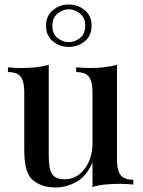

<svg xmlns="http://www.w3.org/2000/svg" viewBox="-20 -813 629 847"><path d="M496 -527V-108Q496 -63 511.5 -41.5Q527 -20 568 -20V1Q537 -2 506 -2Q473 -2 443 1Q413 4 388 12V-97Q363 -37 318.5 -11.5Q274 14 225 14Q188 14 162 3.5Q136 -7 119 -24Q101 -44 94 -75.5Q87 -107 87 -155V-407Q87 -452 72 -473.5Q57 -495 15 -495V-516Q47 -513 77 -513Q110 -513 140 -516.5Q170 -520 195 -527V-127Q195 -98 199 -74Q203 -50 218 -36Q233 -22 266 -22Q301 -22 328.5 -43Q356 -64 372 -100Q388 -136 388 -181V-407Q388 -452 373 -473.5Q358 -495 316 -495V-516Q348 -513 378 -513Q411 -513 441 -516.5Q471 -520 496 -527ZM283 -793Q324 -793 354 -768Q384 -743 384 -700Q384 -656 354 -631Q324 -606 283 -606Q243 -606 213 -631Q183 -656 183 -700Q183 -743 213 -768Q243 -793 283 -793ZM283 -772Q258 -772 234.5 -753.5Q211 -735 211 -699Q211 -663 234.5 -645Q258 -627 283 -627Q309 -627 332.5 -645Q356 -663 356 -699Q356 -735 332.5 -753.5Q309 -772 283 -772Z"/></svg>

Font: Playfair Display Medium
Style: Regular
Weight: 500
Designer: Claus Eggers Sørensen
Foundry: Claus Eggers Sørensen
Version: Version 1.203